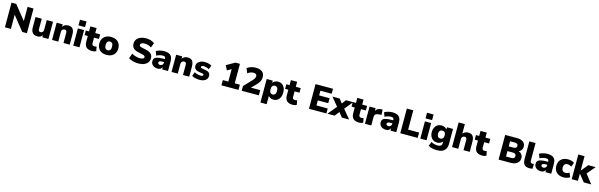

<svg xmlns="http://www.w3.org/2000/svg" viewBox="142 -2923 16536 5300"><g transform="rotate(15 8410.0 -273.5)"><path d="M64 0V-705H199L551 -266H523V-705H693V0H559L207 -440H235V0Z M994 11Q930 11 889 -12.5Q848 -36 827.5 -83Q807 -130 807 -202V-492H985V-197Q985 -173 991.5 -157Q998 -141 1012 -133Q1026 -125 1047 -125Q1071 -125 1089.5 -136.5Q1108 -148 1118.5 -169.5Q1129 -191 1129 -220V-492H1307V0H1133V-90H1149Q1127 -41 1087.5 -15Q1048 11 994 11Z M1411 0V-492H1584V-406H1573Q1597 -453 1641.5 -478Q1686 -503 1743 -503Q1802 -503 1840 -480.5Q1878 -458 1897 -410.5Q1916 -363 1916 -291V0H1738V-284Q1738 -314 1731 -332.5Q1724 -351 1710.5 -359Q1697 -367 1677 -367Q1650 -367 1630 -355.5Q1610 -344 1599.5 -323Q1589 -302 1589 -273V0Z M2012 -577V-738H2199V-577ZM2017 0V-492H2195V0Z M2556 11Q2444 11 2390 -41Q2336 -93 2336 -198V-361H2244V-492H2336V-635H2514V-492H2654V-361H2514V-204Q2514 -167 2531.5 -149.5Q2549 -132 2587 -132Q2599 -132 2613.5 -135Q2628 -138 2646 -142L2670 -14Q2647 -2 2616.5 4.5Q2586 11 2556 11Z M2968 11Q2886 11 2825 -20Q2764 -51 2730 -109Q2696 -167 2696 -246Q2696 -326 2730 -383.5Q2764 -441 2825 -472Q2886 -503 2968 -503Q3050 -503 3111 -472Q3172 -441 3205.5 -383.5Q3239 -326 3239 -246Q3239 -167 3205.5 -109Q3172 -51 3111 -20Q3050 11 2968 11ZM2968 -120Q3008 -120 3034 -150Q3060 -180 3060 -246Q3060 -313 3034 -342.5Q3008 -372 2968 -372Q2927 -372 2901 -342.5Q2875 -313 2875 -246Q2875 -180 2901 -150Q2927 -120 2968 -120Z M3881 11Q3826 11 3773 2Q3720 -7 3675 -24Q3630 -41 3597 -64L3648 -207Q3679 -187 3717 -172Q3755 -157 3797 -148.5Q3839 -140 3881 -140Q3947 -140 3973.5 -157.5Q4000 -175 4000 -201Q4000 -217 3992 -228Q3984 -239 3965.5 -247.5Q3947 -256 3916 -262L3799 -287Q3703 -307 3656 -357Q3609 -407 3609 -486Q3609 -556 3646.5 -607.5Q3684 -659 3751.5 -687.5Q3819 -716 3907 -716Q3956 -716 4001.5 -707Q4047 -698 4086 -680.5Q4125 -663 4152 -640L4101 -506Q4063 -534 4012.5 -549.5Q3962 -565 3905 -565Q3868 -565 3842 -556.5Q3816 -548 3802.5 -532Q3789 -516 3789 -495Q3789 -474 3806.5 -459.5Q3824 -445 3871 -435L3987 -410Q4084 -389 4132 -341Q4180 -293 4180 -216Q4180 -148 4143 -96.5Q4106 -45 4039 -17Q3972 11 3881 11Z M4429 11Q4372 11 4328.5 -10Q4285 -31 4260.5 -67.5Q4236 -104 4236 -151Q4236 -205 4264 -236Q4292 -267 4354 -280.5Q4416 -294 4519 -294H4574V-210H4519Q4490 -210 4468.5 -207Q4447 -204 4433 -197.5Q4419 -191 4412 -181Q4405 -171 4405 -158Q4405 -135 4421.5 -120Q4438 -105 4469 -105Q4494 -105 4513.5 -116Q4533 -127 4545 -146.5Q4557 -166 4557 -192V-308Q4557 -344 4538.5 -359Q4520 -374 4475 -374Q4437 -374 4391 -362Q4345 -350 4301 -325L4256 -442Q4282 -460 4320.5 -474Q4359 -488 4402.5 -495.5Q4446 -503 4483 -503Q4565 -503 4618.5 -479.5Q4672 -456 4698.5 -407.5Q4725 -359 4725 -283V0H4559V-93H4565Q4560 -61 4542 -38Q4524 -15 4495 -2Q4466 11 4429 11Z M4826 0V-492H4999V-406H4988Q5012 -453 5056.5 -478Q5101 -503 5158 -503Q5217 -503 5255 -480.5Q5293 -458 5312 -410.5Q5331 -363 5331 -291V0H5153V-284Q5153 -314 5146 -332.5Q5139 -351 5125.5 -359Q5112 -367 5092 -367Q5065 -367 5045 -355.5Q5025 -344 5014.5 -323Q5004 -302 5004 -273V0Z M5628 11Q5583 11 5541.5 5Q5500 -1 5466 -13Q5432 -25 5405 -42L5446 -157Q5471 -143 5501.5 -132Q5532 -121 5565 -115Q5598 -109 5629 -109Q5666 -109 5682 -119.5Q5698 -130 5698 -147Q5698 -162 5687.5 -170Q5677 -178 5658 -181L5547 -199Q5485 -210 5451 -244.5Q5417 -279 5417 -335Q5417 -387 5446.5 -424.5Q5476 -462 5527.5 -482.5Q5579 -503 5646 -503Q5682 -503 5717 -497.5Q5752 -492 5784 -480.5Q5816 -469 5842 -450L5798 -337Q5779 -351 5753 -361Q5727 -371 5699.5 -377.5Q5672 -384 5649 -384Q5608 -384 5591 -373Q5574 -362 5574 -345Q5574 -332 5583 -323.5Q5592 -315 5611 -312L5722 -293Q5786 -283 5820.5 -249.5Q5855 -216 5855 -159Q5855 -105 5827 -67Q5799 -29 5748 -9Q5697 11 5628 11Z M6252 0V-149H6409V-552H6493L6290 -436L6223 -569L6463 -705H6592V-149H6739V0Z M6831 0V-135L7043 -357Q7069 -385 7084.5 -407.5Q7100 -430 7107.5 -449.5Q7115 -469 7115 -489Q7115 -527 7090 -546Q7065 -565 7018 -565Q6978 -565 6936.5 -550.5Q6895 -536 6854 -504L6797 -638Q6843 -674 6909 -695Q6975 -716 7044 -716Q7126 -716 7181.5 -692Q7237 -668 7266 -622.5Q7295 -577 7295 -510Q7295 -478 7288 -447.5Q7281 -417 7266 -387.5Q7251 -358 7227 -327Q7203 -296 7169 -263L7007 -103V-149H7321V0Z M7414 180V-492H7587V-403H7578Q7592 -448 7636.5 -475.5Q7681 -503 7738 -503Q7802 -503 7850.5 -472Q7899 -441 7926 -384Q7953 -327 7953 -246Q7953 -167 7926 -109Q7899 -51 7850.5 -20Q7802 11 7738 11Q7683 11 7639 -15Q7595 -41 7580 -83H7592V180ZM7682 -120Q7722 -120 7748 -150Q7774 -180 7774 -246Q7774 -313 7748 -342.5Q7722 -372 7682 -372Q7641 -372 7615 -342.5Q7589 -313 7589 -246Q7589 -180 7615 -150Q7641 -120 7682 -120Z M8287 11Q8175 11 8121 -41Q8067 -93 8067 -198V-361H7975V-492H8067V-635H8245V-492H8385V-361H8245V-204Q8245 -167 8262.5 -149.5Q8280 -132 8318 -132Q8330 -132 8344.5 -135Q8359 -138 8377 -142L8401 -14Q8378 -2 8347.5 4.5Q8317 11 8287 11Z M8753 0V-705H9251V-563H8929V-429H9228V-287H8929V-142H9251V0Z M9280 0 9521 -293V-214L9293 -492H9500L9621 -336H9559L9680 -492H9886L9658 -214V-293L9901 0H9693L9559 -170H9620L9486 0Z M10185 11Q10073 11 10019 -41Q9965 -93 9965 -198V-361H9873V-492H9965V-635H10143V-492H10283V-361H10143V-204Q10143 -167 10160.5 -149.5Q10178 -132 10216 -132Q10228 -132 10242.5 -135Q10257 -138 10275 -142L10299 -14Q10276 -2 10245.5 4.5Q10215 11 10185 11Z M10353 0V-492H10526V-371H10516Q10526 -431 10566.5 -464.5Q10607 -498 10673 -502L10722 -506L10732 -356L10635 -347Q10582 -342 10558 -317.5Q10534 -293 10534 -245V0Z M10953 11Q10896 11 10852.5 -10Q10809 -31 10784.5 -67.5Q10760 -104 10760 -151Q10760 -205 10788 -236Q10816 -267 10878 -280.5Q10940 -294 11043 -294H11098V-210H11043Q11014 -210 10992.5 -207Q10971 -204 10957 -197.5Q10943 -191 10936 -181Q10929 -171 10929 -158Q10929 -135 10945.5 -120Q10962 -105 10993 -105Q11018 -105 11037.5 -116Q11057 -127 11069 -146.5Q11081 -166 11081 -192V-308Q11081 -344 11062.5 -359Q11044 -374 10999 -374Q10961 -374 10915 -362Q10869 -350 10825 -325L10780 -442Q10806 -460 10844.5 -474Q10883 -488 10926.5 -495.5Q10970 -503 11007 -503Q11089 -503 11142.5 -479.5Q11196 -456 11222.5 -407.5Q11249 -359 11249 -283V0H11083V-93H11089Q11084 -61 11066 -38Q11048 -15 11019 -2Q10990 11 10953 11Z M11362 0V-705H11546V-153H11860V0Z M11930 -577V-738H12117V-577ZM11935 0V-492H12113V0Z M12460 191Q12386 191 12321.5 177Q12257 163 12211 131L12257 11Q12283 26 12315.5 37.5Q12348 49 12381 54.5Q12414 60 12443 60Q12504 60 12534.5 34.5Q12565 9 12565 -45V-108H12573Q12558 -66 12512 -39.5Q12466 -13 12412 -13Q12346 -13 12297 -43.5Q12248 -74 12220.5 -129Q12193 -184 12193 -258Q12193 -332 12220.5 -387Q12248 -442 12297 -472.5Q12346 -503 12412 -503Q12468 -503 12512.5 -477Q12557 -451 12572 -409H12564V-492H12738V-66Q12738 20 12706 77Q12674 134 12612 162.5Q12550 191 12460 191ZM12467 -144Q12511 -144 12537 -174Q12563 -204 12563 -258Q12563 -312 12537 -342Q12511 -372 12467 -372Q12424 -372 12398 -342Q12372 -312 12372 -258Q12372 -204 12398 -174Q12424 -144 12467 -144Z M12842 0V-705H13020V-406H13004Q13028 -453 13072.5 -478Q13117 -503 13174 -503Q13233 -503 13271 -480.5Q13309 -458 13328 -410.5Q13347 -363 13347 -291V0H13169V-284Q13169 -314 13162 -332.5Q13155 -351 13141.5 -359Q13128 -367 13108 -367Q13081 -367 13061 -355.5Q13041 -344 13030.5 -323Q13020 -302 13020 -273V0Z M13706 11Q13594 11 13540 -41Q13486 -93 13486 -198V-361H13394V-492H13486V-635H13664V-492H13804V-361H13664V-204Q13664 -167 13681.5 -149.5Q13699 -132 13737 -132Q13749 -132 13763.5 -135Q13778 -138 13796 -142L13820 -14Q13797 -2 13766.5 4.5Q13736 11 13706 11Z M14172 0V-705H14512Q14626 -705 14688.5 -656Q14751 -607 14751 -523Q14751 -461 14715.5 -417Q14680 -373 14619 -357V-373Q14668 -364 14701 -341Q14734 -318 14752 -282.5Q14770 -247 14770 -200Q14770 -139 14740 -94Q14710 -49 14654.5 -24.5Q14599 0 14522 0ZM14348 -135H14497Q14518 -135 14534 -138Q14550 -141 14561 -147Q14572 -153 14580 -162.5Q14588 -172 14591.5 -184.5Q14595 -197 14595 -213Q14595 -228 14591.5 -240.5Q14588 -253 14580 -262.5Q14572 -272 14561 -278Q14550 -284 14534 -287Q14518 -290 14497 -290H14348ZM14348 -425H14479Q14529 -425 14552.5 -443Q14576 -461 14576 -498Q14576 -535 14552.5 -552.5Q14529 -570 14479 -570H14348Z M15056 11Q14954 11 14908 -40.5Q14862 -92 14862 -196V-705H15040V-202Q15040 -180 15046.5 -164Q15053 -148 15067.5 -140Q15082 -132 15104 -132Q15114 -132 15124.5 -133Q15135 -134 15145 -136L15143 0Q15123 6 15101.5 8.5Q15080 11 15056 11Z M15381 11Q15324 11 15280.5 -10Q15237 -31 15212.5 -67.5Q15188 -104 15188 -151Q15188 -205 15216 -236Q15244 -267 15306 -280.5Q15368 -294 15471 -294H15526V-210H15471Q15442 -210 15420.5 -207Q15399 -204 15385 -197.5Q15371 -191 15364 -181Q15357 -171 15357 -158Q15357 -135 15373.5 -120Q15390 -105 15421 -105Q15446 -105 15465.5 -116Q15485 -127 15497 -146.5Q15509 -166 15509 -192V-308Q15509 -344 15490.5 -359Q15472 -374 15427 -374Q15389 -374 15343 -362Q15297 -350 15253 -325L15208 -442Q15234 -460 15272.5 -474Q15311 -488 15354.5 -495.5Q15398 -503 15435 -503Q15517 -503 15570.5 -479.5Q15624 -456 15650.5 -407.5Q15677 -359 15677 -283V0H15511V-93H15517Q15512 -61 15494 -38Q15476 -15 15447 -2Q15418 11 15381 11Z M16029 11Q15946 11 15884.5 -20Q15823 -51 15789 -109.5Q15755 -168 15755 -247Q15755 -327 15789 -384.5Q15823 -442 15884.5 -472.5Q15946 -503 16029 -503Q16078 -503 16127 -490Q16176 -477 16206 -452L16159 -330Q16136 -348 16105.5 -358.5Q16075 -369 16048 -369Q15995 -369 15966 -337.5Q15937 -306 15937 -247Q15937 -189 15966 -156Q15995 -123 16048 -123Q16075 -123 16105.5 -133.5Q16136 -144 16159 -162L16206 -40Q16176 -17 16127 -3Q16078 11 16029 11Z M16262 0V-705H16440V-294H16442L16604 -492H16813L16593 -228V-290L16820 0H16607L16442 -205H16440V0Z"/></g></svg>

Font: Nunito Sans 12pt ExtraLight Black
Style: Regular
Weight: 900
Version: Version 3.101;gftools[0.9.27]